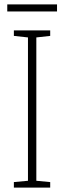

<svg xmlns="http://www.w3.org/2000/svg" viewBox="-20 -852 291 872"><path d="M239 -832H13V-800H239ZM208 0V-25L145 -31V-682L208 -689V-714H43V-689L107 -682V-31L43 -25V0Z"/></svg>

Font: Noto Sans Gurmukhi Condensed ExtraLight
Style: Regular
Weight: 200
Width: 3
Designer: Jelle Bosma - Monotype Design Team
Foundry: Monotype Imaging Inc.
Version: Version 2.004